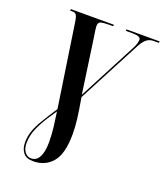

<svg xmlns="http://www.w3.org/2000/svg" viewBox="-169 -825 1002 1175"><g transform="rotate(20 332.5 -237.0)"><path d="M188 240Q142 240 122 214Q102 188 102 148Q102 108 115 71.5Q128 35 154 -8Q180 -51 219 -111L140 -638Q136 -669 131 -682.5Q126 -696 118.5 -700Q111 -704 98 -704H85L87 -714H368L365 -704H338Q305 -704 287 -699.5Q269 -695 269 -669Q269 -660 271.5 -644Q274 -628 278 -602L329 -244L524 -617Q538 -643 541.5 -657.5Q545 -672 545 -682Q545 -704 492 -704H448L450 -714H665L663 -704H629Q605 -704 586.5 -691Q568 -678 549 -644L332 -230Q346 -151 352.5 -98Q359 -45 359 0Q359 130 312 185Q265 240 188 240ZM169 228Q204 228 222 194Q240 160 240 98Q240 48 234 -1.5Q228 -51 221 -97Q176 -32 152.5 12Q129 56 120.5 87.5Q112 119 112 150Q112 185 128.5 206.5Q145 228 169 228Z"/></g></svg>

Font: Noto Serif Display ExtraCondensed
Style: Bold Italic
Weight: 700
Width: 2
Italic angle: -12°
Designer: Monotype Design Team
Foundry: Monotype Imaging Inc.
Version: Version 2.009